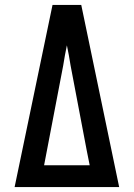

<svg xmlns="http://www.w3.org/2000/svg" viewBox="-20 -755 540 775"><path d="M39 0 141 -490 192 -735H308L359 -490L461 0ZM158 -88H342L330 -148L265 -490Q262 -511 258 -531.5Q254 -552 250 -572Q246 -552 242 -531.5Q238 -511 235 -490Z"/></svg>

Font: Zed Sans Semibold
Style: Regular
Weight: 600
Designer: Belleve Invis
Foundry: Belleve Invis
Version: Version 1.0.0; ttfautohint (v1.8.4)